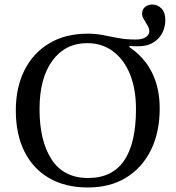

<svg xmlns="http://www.w3.org/2000/svg" viewBox="-20 -818 777 850"><path d="M369 12Q270 12 198.5 -29Q127 -70 88.5 -146.5Q50 -223 50 -329Q50 -431 88.5 -507.5Q127 -584 198.5 -626.5Q270 -669 369 -669Q404 -669 436.5 -662.5Q469 -656 504 -649.5Q539 -643 581 -643Q611 -643 626 -654Q641 -665 641 -679Q641 -692 633 -705.5Q625 -719 617 -732.5Q609 -746 609 -756Q609 -777 622.5 -787.5Q636 -798 654 -798Q677 -798 694.5 -781Q712 -764 712 -726Q712 -713 707 -694Q702 -675 688.5 -656.5Q675 -638 651 -625.5Q627 -613 589 -613Q582 -613 571 -613.5Q560 -614 553 -615V-609Q618 -566 652.5 -497.5Q687 -429 687 -338Q687 -233 648.5 -154.5Q610 -76 539 -32Q468 12 369 12ZM370 -30Q477 -30 529.5 -107Q582 -184 582 -335Q582 -425 555 -490.5Q528 -556 479.5 -591.5Q431 -627 366 -627Q269 -627 212 -549.5Q155 -472 155 -335Q155 -194 208.5 -112Q262 -30 370 -30Z"/></svg>

Font: STIX Two Text
Style: Regular
Weight: 400
Designer: Ross Mills, John Hudson & Paul Hanslow, Tiro Typeworks Ltd; with prior portions MicroPress Inc., and Coen Hoffman.
Foundry: Tiro Typeworks Ltd
Version: Version 2.13 b171